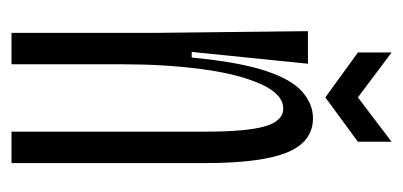

<svg xmlns="http://www.w3.org/2000/svg" viewBox="-208 -510 717 342"><g transform="rotate(90 151.0 -338.5)"><path d="M38 0V-260L35 -528H93L72 -321H82Q90 -405 105.5 -452Q121 -499 143 -518Q165 -537 190 -537Q232 -537 251 -491Q270 -445 270 -344V0H214V-345Q214 -419 204.5 -451.5Q195 -484 173 -484Q147 -484 129 -443.5Q111 -403 102.5 -338Q94 -273 94 -198V0ZM73 -677 153 -617 232 -677V-617L153 -559L73 -617Z"/></g></svg>

Font: Bricolage Grotesque 96pt Condensed ExtraLight
Style: Regular
Weight: 200
Width: 3
Designer: Mathieu Triay
Foundry: Atelier Triay
Version: Version 1.001; ttfautohint (v1.8.4.7-5d5b);gftools[0.9.33.de